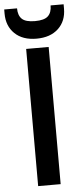

<svg xmlns="http://www.w3.org/2000/svg" viewBox="-78 -936 422 969"><g transform="rotate(-5 132.5 -451.5)"><path d="M189 -695V0H75V-695ZM283 -881Q283 -818 242.5 -780Q202 -742 132 -742Q62 -742 22 -780.5Q-18 -819 -18 -882V-903H47Q47 -867 66 -849Q85 -831 132 -831Q179 -831 198 -849Q217 -867 217 -903H283Z"/></g></svg>

Font: Poppins-Tabular Medium
Style: Regular
Weight: 500
Designer: Ninad Kale (Devanagari), Jonny Pinhorn (Latin)
Foundry: Indian Type Foundry
Version: Version 4.004